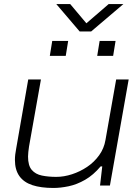

<svg xmlns="http://www.w3.org/2000/svg" viewBox="-20 -920 694 952"><path d="M245 12Q183 12 140.5 -2Q98 -16 76 -47Q54 -78 54 -127Q54 -140 55.5 -153.5Q57 -167 60 -182L120 -526H183L124 -194Q122 -180 120.5 -167Q119 -154 119 -144Q119 -99 137.5 -77.5Q156 -56 188 -49.5Q220 -43 259 -43Q297 -43 337 -56Q377 -69 412 -92.5Q447 -116 471.5 -150Q496 -184 503 -226L556 -526H618L525 0H476L487 -95H479Q443 -52 402 -28.5Q361 -5 320.5 3.5Q280 12 245 12ZM227 -643 239 -717H318L306 -643ZM462 -643 474 -717H553L541 -643ZM592 -900 432 -764H375L259 -900H328L418 -793H395L519 -900Z"/></svg>

Font: Archivo Expanded ExtraLight
Style: Italic
Weight: 250
Width: 7
Italic angle: -10°
Designer: Hector Gatti
Foundry: Omnibus-Type
Version: Version 2.001